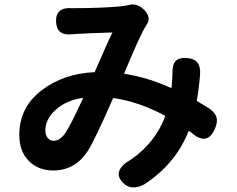

<svg xmlns="http://www.w3.org/2000/svg" viewBox="-20 -777 1040 841"><path d="M221.7 -293.9Q178.7 -253.9 178.7 -206.1Q178.7 -185.5 189 -172.9Q199.2 -160.2 214.8 -160.2Q242.2 -160.2 265.6 -193.4Q290 -229.5 344.7 -348.6Q268.6 -337.9 221.7 -293.9ZM731.4 -390.6Q735.4 -437.5 735.4 -458Q734.4 -495.1 750.5 -510.7Q766.6 -526.4 802.7 -522.5Q861.3 -516.6 856.4 -451.2Q851.6 -388.7 841.8 -335Q857.4 -326.2 893.6 -303.7Q920.9 -286.1 927.7 -265.1Q934.6 -244.1 921.9 -213.9Q888.7 -136.7 821.3 -193.4Q819.3 -195.3 814 -199.2Q808.6 -203.1 806.6 -204.1Q750 -59.6 612.3 30.3Q559.6 58.6 523.4 28.3Q492.2 -1 502.4 -28.3Q512.7 -55.7 553.7 -78.1Q661.1 -152.3 704.1 -269.5Q587.9 -332 475.6 -347.7Q396.5 -166 364.3 -115.2Q308.6 -30.3 212.9 -30.3Q147.5 -30.3 106 -72.3Q64.5 -114.3 64.5 -185.5Q64.5 -306.6 161.6 -380.9Q258.8 -455.1 394.5 -460.9Q404.3 -482.4 431.6 -545.4Q459 -608.4 472.7 -634.8Q371.1 -631.8 306.6 -627.9Q299.8 -627.9 296.9 -627Q228.5 -619.1 225.6 -680.7Q222.7 -746.1 293.9 -741.2H302.7Q417 -741.2 506.8 -749Q525.4 -751 543 -754.9Q582 -765.6 613.8 -731.4Q645.5 -697.3 619.1 -664.1V-663.1L618.2 -662.1Q593.8 -624 523.4 -454.1Q629.9 -437.5 731.4 -390.6Z"/></svg>

Font: GenSenMaruGothic TW TTF Bold
Style: Regular
Weight: 700
Version: Version 1.301